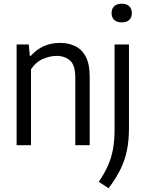

<svg xmlns="http://www.w3.org/2000/svg" viewBox="-20 -782 784 1034"><path d="M69.5 0V-542.5H135L140.5 -481.5H146Q208.5 -551 303 -551Q349 -551 385.2 -533.5Q421.5 -516 442.2 -476.2Q463 -436.5 463 -369V0H385.5V-365Q385.5 -430.5 357.5 -455.8Q329.5 -481 283.5 -481Q250.5 -481 211.8 -464.8Q173 -448.5 147 -409V0ZM564.5 232 512 197Q542.5 152.5 561.2 110.2Q580 68 588.5 21Q597 -26 597 -85V-542.5H674.5V-90Q674.5 -24.5 663.2 29.2Q652 83 627.8 131.8Q603.5 180.5 564.5 232ZM635.5 -661.5Q609 -661.5 595 -674.8Q581 -688 581 -711.5Q581 -735 595 -748.5Q609 -762 635.5 -762Q662 -762 676 -748.5Q690 -735 690 -711.5Q690 -688 676 -674.8Q662 -661.5 635.5 -661.5Z"/></svg>

Font: Encode Sans SemiCondensed SemiCondensed
Style: Regular
Weight: 400
Width: 4
Designer: Multiple Designers
Foundry: Impallari Type
Version: Version 3.000; ttfautohint (v1.8.3) -l 8 -r 50 -G 200 -x 14 